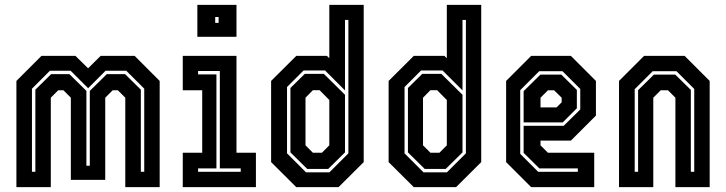

<svg xmlns="http://www.w3.org/2000/svg" viewBox="-20 -770 2988 790"><path d="M47.5 0V-437L150.5 -540H290.5L342.5 -489L394 -540H534L637 -437V0H495.5V-368L465 -398.5H443.5L413 -368V-30H271.5V-368L241 -398.5H219.5L189 -368V0ZM111.5 -63H125.5V-401L190.5 -465H265.5L335.5 -396V-88H349.5V-396L419.5 -465H494.5L559.5 -401V-63H573.5V-405L499.5 -479H414.5L342.5 -407L270.5 -479H185.5L111.5 -405Z M792 -618.5V-750H953V-618.5ZM865.5 -676H879.5V-700H865.5ZM732 0V-141.5H812V-398.5H732V-540H953V-141.5H1033V0ZM795 -63H970.5V-77H884.5V-478H795V-464H870.5V-77H795Z M1373 0H1199L1095.5 -103V-437L1199 -540H1325L1335 -530.5V-750H1476.5V-103ZM1335.5 -61 1413.5 -139V-688H1399.5V-398L1317.5 -480H1229L1161 -412V-139L1239 -61ZM1330.5 -75H1244L1175 -143V-408L1234 -466H1312.5L1399.5 -380V-143ZM1304.5 -141.5 1335 -172V-358.5L1295 -399H1267.5L1237 -368V-172L1267.5 -141.5Z M1856.5 0H1682.5L1579 -103V-437L1682.5 -540H1808.5L1818.5 -530.5V-750H1960V-103ZM1819 -61 1897 -139V-688H1883V-398L1801 -480H1712.5L1644.5 -412V-139L1722.5 -61ZM1814 -75H1727.5L1658.5 -143V-408L1717.5 -466H1796L1883 -380V-143ZM1788 -141.5 1818.5 -172V-358.5L1778.5 -399H1751L1720.5 -368V-172L1751 -141.5Z M2329 -540 2432 -437V-294.5L2329 -191.5H2204V-172L2234.5 -141.5H2425V0H2165.5L2062.5 -103V-437L2165.5 -540ZM2294.5 -477H2198.5L2120.5 -399V-137L2194.5 -63H2357.5V-77H2199.5L2134.5 -141V-252.5H2299.5L2367.5 -319.5V-404ZM2289.5 -463 2353.5 -400V-324.5L2295.5 -266.5H2134.5V-395L2203.5 -463ZM2260 -398.5H2234.5L2204 -368V-328H2270L2291 -349V-368Z M2527 0V-437L2630 -540H2797L2900 -437V0H2759V-368L2728.5 -398.5H2698.5L2668 -368V0ZM2591.5 -63H2605.5V-399L2670.5 -463H2758.5L2822.5 -400V-63H2836.5V-404L2763.5 -477H2665.5L2591.5 -403Z"/></svg>

Font: Tourney Condensed Regular
Style: Bold
Weight: 700
Width: 3
Designer: Tyler Finck
Foundry: Etcetera Type Co
Version: Version 1.010; ttfautohint (v1.8.3)